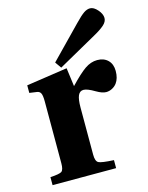

<svg xmlns="http://www.w3.org/2000/svg" viewBox="-113 -811 680 882"><g transform="rotate(-15 227.5 -370.0)"><path d="M25.9 0V-38.1Q69.3 -40.5 80.1 -48.1Q90.8 -55.7 90.8 -86.9V-380.9Q90.8 -409.7 85.2 -420.2Q79.6 -430.7 66.9 -432.1L32.2 -437V-473.1L227.1 -502L238.8 -414.1Q285.2 -462.9 313.5 -482.4Q341.8 -502 372.1 -502Q403.8 -502 422.9 -483.2Q441.9 -464.4 441.9 -432.1Q441.9 -396.5 425.8 -375Q417 -363.3 403.3 -356.2Q389.6 -349.1 375 -349.1Q356.4 -349.1 329.1 -365.2Q293.9 -386.2 275.9 -386.2Q258.3 -386.2 250.2 -368.2Q242.2 -350.1 242.2 -311V-86.9Q242.2 -55.7 255.9 -48.3Q269.5 -41 328.1 -38.1V0ZM183.1 -541 328.1 -689.9Q356.4 -719.2 371.8 -729.7Q387.2 -740.2 401.9 -740.2Q419.4 -740.2 437.3 -719.7Q455.1 -699.2 455.1 -680.2Q455.1 -662.6 437.5 -647.2Q419.9 -631.8 387.2 -613.8L204.1 -511.2Z"/></g></svg>

Font: Linguistics Pro
Style: Bold
Weight: 700
Designer: Stefan Peev, Context Ltd
Foundry: Stefan Peev, Context Ltd
Version: Version 001.000